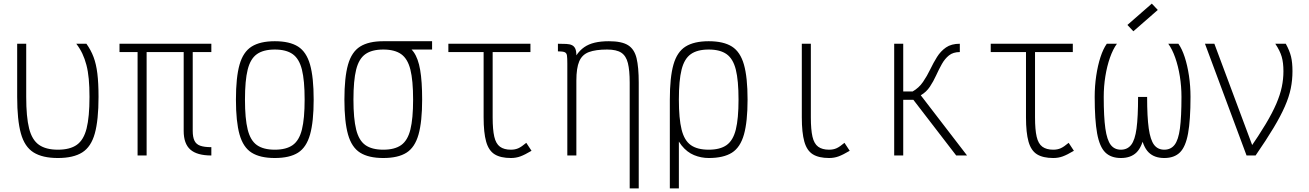

<svg xmlns="http://www.w3.org/2000/svg" viewBox="-20 -860 7240 1062"><path d="M300 14Q215 14 165.5 -17Q116 -48 95.5 -122Q75 -196 75 -324V-618H125V-324Q125 -213 141 -149.5Q157 -86 195.5 -59Q234 -32 300 -32Q367 -32 405 -59Q443 -86 459 -149.5Q475 -213 475 -324Q475 -380 471 -423Q467 -466 458 -500.5Q449 -535 435.5 -563.5Q422 -592 402 -618H458Q483 -583 497.5 -544.5Q512 -506 518.5 -453.5Q525 -401 525 -324Q525 -196 504.5 -122Q484 -48 435 -17Q386 14 300 14Z M1149 0Q1070 0 1033 -32.5Q996 -65 996 -136V-618H1149V-572H641V-618H1149V-572H1046V-136Q1046 -102 1055.5 -82Q1065 -62 1087.5 -54Q1110 -46 1149 -46ZM741 0V-593H791V0Z M1500 14Q1419 14 1372 -15.5Q1325 -45 1305 -116Q1285 -187 1285 -309Q1285 -432 1305 -502.5Q1325 -573 1372 -602.5Q1419 -632 1500 -632Q1582 -632 1628.5 -602.5Q1675 -573 1695 -502.5Q1715 -432 1715 -309Q1715 -187 1695 -116Q1675 -45 1628.5 -15.5Q1582 14 1500 14ZM1500 -32Q1563 -32 1599 -57.5Q1635 -83 1650 -143.5Q1665 -204 1665 -309Q1665 -415 1650 -475Q1635 -535 1599 -560.5Q1563 -586 1500 -586Q1437 -586 1401 -560.5Q1365 -535 1350 -475Q1335 -415 1335 -309Q1335 -204 1350 -143.5Q1365 -83 1401 -57.5Q1437 -32 1500 -32Z M2100 14Q2019 14 1972 -15.5Q1925 -45 1905 -116Q1885 -187 1885 -309Q1885 -432 1905 -502.5Q1925 -573 1972 -602.5Q2019 -632 2100 -632Q2161 -632 2202.5 -619Q2244 -606 2268.5 -571.5Q2293 -537 2304 -473.5Q2315 -410 2315 -309Q2315 -187 2295 -116Q2275 -45 2228.5 -15.5Q2182 14 2100 14ZM2100 -32Q2163 -32 2199 -57.5Q2235 -83 2250 -143.5Q2265 -204 2265 -309Q2265 -415 2250 -475Q2235 -535 2199 -560.5Q2163 -586 2100 -586Q2037 -586 2001 -560.5Q1965 -535 1950 -475Q1935 -415 1935 -309Q1935 -204 1950 -143.5Q1965 -83 2001 -57.5Q2037 -32 2100 -32ZM2100 -586V-632H2370V-586Z M2806 14Q2749 14 2716 -6.5Q2683 -27 2669 -76.5Q2655 -126 2655 -211V-598H2705V-211Q2705 -143 2714 -104Q2723 -65 2745.5 -48.5Q2768 -32 2806 -32Q2829 -32 2847 -40Q2865 -48 2891 -70L2920 -26Q2883 -4 2858.5 5Q2834 14 2806 14ZM2460 -572V-618H2914V-572Z M3463 182V-403Q3463 -471 3453 -511Q3443 -551 3416.5 -568.5Q3390 -586 3338 -586Q3275 -586 3237.5 -572Q3200 -558 3184 -521Q3168 -484 3168 -414V0H3118V-508L3168 -554Q3187 -582 3211.5 -599Q3236 -616 3269.5 -624Q3303 -632 3348 -632Q3419 -632 3454 -610Q3489 -588 3501 -538Q3513 -488 3513 -403V182ZM3118 -508Q3118 -539 3116 -553Q3114 -567 3103 -571.5Q3092 -576 3066 -576V-618Q3093 -618 3112.5 -617Q3132 -616 3144 -610Q3156 -604 3162 -591Q3168 -578 3168 -554Z M3900 14Q3858 14 3819 -2Q3780 -18 3750 -55.5Q3720 -93 3702.5 -155Q3685 -217 3685 -309Q3685 -432 3705 -502.5Q3725 -573 3772 -602.5Q3819 -632 3900 -632Q3982 -632 4028.5 -602.5Q4075 -573 4095 -502.5Q4115 -432 4115 -309Q4115 -187 4095 -116Q4075 -45 4028.5 -15.5Q3982 14 3900 14ZM3685 182V-309H3735V182ZM3900 -32Q3963 -32 3999 -57.5Q4035 -83 4050 -143.5Q4065 -204 4065 -309Q4065 -415 4050 -475Q4035 -535 3999 -560.5Q3963 -586 3900 -586Q3837 -586 3801 -560.5Q3765 -535 3750 -475Q3735 -415 3735 -309Q3735 -204 3750 -143.5Q3765 -83 3801 -57.5Q3837 -32 3900 -32Z M4566 14Q4509 14 4476 -6.5Q4443 -27 4429 -76.5Q4415 -126 4415 -211V-618H4465V-211Q4465 -143 4474 -104Q4483 -65 4505.5 -48.5Q4528 -32 4566 -32Q4589 -32 4607 -40Q4625 -48 4651 -70L4680 -26Q4643 -4 4618.5 5Q4594 14 4566 14Z M4926 0V-618H4976V-354H5028Q5063 -374 5085.5 -407Q5108 -440 5125.5 -476.5Q5143 -513 5163 -545Q5183 -577 5212.5 -597.5Q5242 -618 5289 -618V-572Q5252 -572 5229 -553.5Q5206 -535 5189.5 -505.5Q5173 -476 5158 -443Q5143 -410 5123.5 -380.5Q5104 -351 5073 -333L5329 0H5269L5032 -308H4976V0Z M5806 14Q5749 14 5716 -6.5Q5683 -27 5669 -76.5Q5655 -126 5655 -211V-598H5705V-211Q5705 -143 5714 -104Q5723 -65 5745.5 -48.5Q5768 -32 5806 -32Q5829 -32 5847 -40Q5865 -48 5891 -70L5920 -26Q5883 -4 5858.5 5Q5834 14 5806 14ZM5460 -572V-618H5914V-572Z M6420 14Q6365 14 6333.5 -17Q6302 -48 6288.5 -122Q6275 -196 6275 -324H6325Q6325 -213 6334 -149.5Q6343 -86 6363.5 -59Q6384 -32 6420 -32Q6456 -32 6477 -59Q6498 -86 6506.5 -149.5Q6515 -213 6515 -324Q6515 -382 6506 -438Q6497 -494 6480.5 -541Q6464 -588 6442 -618H6498Q6518 -590 6533 -544Q6548 -498 6556.5 -441Q6565 -384 6565 -324Q6565 -196 6551.5 -122Q6538 -48 6506.5 -17Q6475 14 6420 14ZM6180 14Q6125 14 6093.5 -17Q6062 -48 6048.5 -122Q6035 -196 6035 -324Q6035 -384 6043.5 -441Q6052 -498 6067 -544Q6082 -590 6102 -618H6158Q6136 -588 6119.5 -541Q6103 -494 6094 -438Q6085 -382 6085 -324Q6085 -213 6094 -149.5Q6103 -86 6123.5 -59Q6144 -32 6180 -32Q6216 -32 6237 -59Q6258 -86 6266.5 -149.5Q6275 -213 6275 -324H6325Q6325 -196 6311.5 -122Q6298 -48 6266.5 -17Q6235 14 6180 14ZM6249 -687 6216 -722 6351 -840 6384 -805Z M6875 0 6645 -618H6697L6925 -7V0ZM6925 0 6888 -31Q6944 -112 6981 -174Q7018 -236 7039.5 -286Q7061 -336 7070 -379.5Q7079 -423 7079 -466Q7079 -513 7069.5 -546Q7060 -579 7034 -618H7092Q7113 -580 7121 -547Q7129 -514 7129 -466Q7129 -417 7119.5 -370.5Q7110 -324 7087 -271.5Q7064 -219 7024.5 -153Q6985 -87 6925 0Z"/></svg>

Font: Victor Mono Thin
Style: Regular
Weight: 100
Monospace: yes
Designer: Rune Bjørnerås
Version: Version 1.561;gftools[0.9.30]